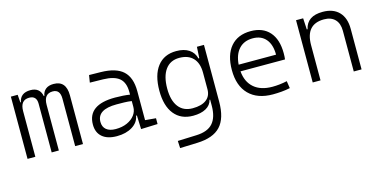

<svg xmlns="http://www.w3.org/2000/svg" viewBox="-73 -918 3076 1542"><g transform="rotate(-15 1465.0 -146.5)"><path d="M62.5 0V-517.6H119.1L124 -453.1H128.9Q142.6 -527.3 227.1 -527.3Q304.7 -527.3 319.3 -453.1H323.7Q329.6 -488.3 353.5 -507.8Q377.4 -527.3 418.9 -527.3Q523.4 -527.3 523.4 -405.3V0H458.5V-395.5Q458.5 -471.2 397.5 -471.2Q322.8 -471.2 322.8 -378.9V0H263.2V-405.3Q263.2 -471.2 201.7 -471.2Q127.4 -471.2 127.4 -378.9V0Z M804.2 9.8Q726.1 9.8 683.3 -26.6Q640.6 -63 640.6 -129.4Q640.6 -293.9 867.7 -293.9Q902.8 -293.9 934.3 -291.7Q965.8 -289.6 991.2 -285.2V-307.1Q991.2 -386.2 948.5 -422.1Q905.8 -458 814 -460L704.1 -461.9L713.9 -522.5L810.5 -521Q937.5 -519 996.1 -464.8Q1054.7 -410.6 1054.7 -297.4V-56.2L1143.6 -48.3V0L1005.4 4.9L1001 -109.4H994.1Q985.4 -55.2 933.1 -22.7Q880.9 9.8 804.2 9.8ZM809.6 -47.9Q863.8 -47.9 904.5 -66.2Q945.3 -84.5 968.3 -115.2Q991.2 -146 991.2 -182.6V-231.9Q962.4 -236.3 929.4 -237.1Q896.5 -237.8 865.7 -237.8Q704.6 -237.8 704.6 -134.8Q704.6 -93.3 731.9 -70.6Q759.3 -47.9 809.6 -47.9Z M1268.6 233.4 1265.6 173.3 1421.9 167.5Q1516.1 164.1 1559.1 115Q1602.1 65.9 1602.1 -30.3V-80.1H1597.2Q1586.9 -36.6 1544.9 -13.4Q1502.9 9.8 1438 9.8Q1337.4 9.8 1282 -59.1Q1226.6 -127.9 1226.6 -253.9Q1226.6 -384.3 1282 -455.8Q1337.4 -527.3 1439 -527.3Q1503.4 -527.3 1544.2 -500.7Q1585 -474.1 1597.2 -423.8H1604L1609.4 -517.6H1668V-45.9Q1668 92.3 1606.7 158.2Q1545.4 224.1 1412.1 228.5ZM1292 -253.9Q1292 -155.3 1332.8 -102.3Q1373.5 -49.3 1449.7 -49.3Q1523.9 -49.3 1563.5 -79.6Q1603 -109.9 1603 -166V-304.2Q1603 -383.3 1563 -425.8Q1522.9 -468.3 1448.7 -468.3Q1373.5 -468.3 1332.8 -412.4Q1292 -356.4 1292 -253.9Z M2101.1 9.8Q1972.7 9.8 1902.3 -61.5Q1832 -132.8 1832 -263.7Q1832 -389.2 1891.1 -458.3Q1950.2 -527.3 2058.1 -527.3Q2158.7 -527.3 2214.1 -464.8Q2269.5 -402.3 2269.5 -287.1Q2269.5 -256.8 2266.6 -236.3H1896.5Q1904.3 -147 1960.2 -98.6Q2016.1 -50.3 2112.8 -50.3Q2173.3 -50.3 2234.9 -64L2244.1 -3.9Q2210.4 3.4 2173.1 6.6Q2135.7 9.8 2101.1 9.8ZM2059.1 -467.3Q1986.8 -467.3 1944.6 -421.6Q1902.3 -376 1896 -292H2207Q2207 -375.5 2168.2 -421.4Q2129.4 -467.3 2059.1 -467.3Z M2433.6 0V-517.6H2492.7L2498 -423.8H2504.4Q2526.4 -527.3 2656.7 -527.3Q2744.1 -527.3 2792 -477.5Q2839.8 -427.7 2839.8 -336.9V0H2774.9V-338.4Q2774.9 -399.9 2742.4 -433.1Q2710 -466.3 2651.4 -466.3Q2498.5 -466.3 2498.5 -292.5V0Z"/></g></svg>

Font: Caskaydia Cove Light
Style: Regular
Weight: 300
Monospace: yes
Designer: Aaron Bell
Foundry: Saja Typeworks
Version: Version 4.300; ttfautohint (v1.8.3)